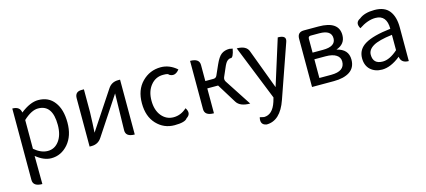

<svg xmlns="http://www.w3.org/2000/svg" viewBox="-60 -1080 4072 1836"><g transform="rotate(-15 1976.5 -161.5)"><path d="M183 229Q92 229 92 164V-543Q167 -543 175 -481Q271 -557 351 -557Q454 -557 510 -482Q567 -408 567 -277Q567 -146 498 -66Q429 13 331 13Q258 13 181 -50L183 229ZM183 -120Q250 -63 317 -63Q385 -63 428 -121Q472 -180 472 -279Q472 -480 329 -480Q264 -480 183 -405Z M712 0V-478Q712 -543 777 -543H801V-316L797 -208L792 -116L1039 -489Q1074 -543 1139 -543H1159V0Q1070 0 1071 -65L1079 -428L832 -54Q797 0 732 0Z M1693 -117Q1733 -56 1678 -22Q1656 13 1551 13Q1446 13 1374 -63Q1302 -139 1302 -270Q1302 -402 1378 -479Q1455 -557 1564 -557Q1650 -557 1723 -493Q1676 -433 1622 -468Q1621 -481 1568 -481Q1493 -481 1445 -422Q1397 -364 1397 -270Q1397 -177 1443 -120Q1490 -63 1562 -63Q1634 -63 1693 -117Z M1943 0Q1852 0 1852 -65V-543Q1943 -543 1943 -478V-319H2023Q2048 -319 2058 -341L2102 -440Q2133 -510 2164 -533Q2196 -557 2244 -557L2276 -551Q2260 -465 2234 -467V-468Q2217 -468 2199 -453Q2182 -439 2163 -393L2126 -308Q2117 -285 2130 -264L2302 0Q2202 0 2168 -55L2050 -246H1943V0Z M2402 234Q2338 223 2356 150L2397 159Q2482 159 2520 42L2532 1L2314 -543Q2409 -543 2430 -482L2577 -89L2720 -543Q2809 -543 2788 -482L2604 45Q2539 234 2402 234Z M2914 0V-478Q2914 -543 2979 -543H3123Q3323 -543 3323 -405Q3323 -316 3232 -285Q3346 -259 3346 -156Q3346 -77 3288 -38Q3230 0 3131 0ZM3004 -316H3107Q3233 -316 3233 -397Q3233 -478 3114 -478H3029Q3004 -478 3004 -453ZM3004 -65H3121Q3256 -65 3256 -161Q3256 -203 3220 -226Q3184 -250 3115 -250H3004Z M3606 13Q3536 13 3491 -28Q3447 -69 3447 -141Q3447 -229 3526 -276Q3606 -324 3781 -344Q3781 -481 3669 -481Q3592 -481 3506 -423Q3470 -486 3528 -514Q3581 -557 3680 -557Q3780 -557 3826 -498Q3872 -439 3872 -334V0Q3797 0 3789 -65Q3692 13 3606 13ZM3632 -60Q3700 -60 3781 -132V-284Q3648 -268 3592 -235Q3536 -202 3536 -152Q3536 -60 3632 -60Z"/></g></svg>

Font: Swei Toothpaste CJK TC
Style: Regular
Weight: 400
Version: Version 1.0